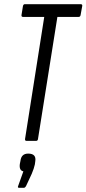

<svg xmlns="http://www.w3.org/2000/svg" viewBox="-20 -675 414 920"><path d="M107 0Q99 0 100 -9L192 -594H90Q82 -594 83 -603L90 -646Q92 -655 99 -655H366Q376 -655 374 -646L366 -602Q364 -594 357 -594H255L162 -9Q161 0 153 0ZM72 225Q63 225 67 216L92 146Q71 142 75 111L78 96Q82 61 115 61Q155 61 149 98L147 113Q143 132 132 158L105 216Q100 225 94 225Z"/></svg>

Font: Sofia Sans Extra Condensed
Style: Italic
Weight: 400
Italic angle: -9°
Designer: Botio Nikoltchev, Ani Petrova
Foundry: lettersoup
Version: Version 4.101; ttfautohint (v1.8.4.7-5d5b)